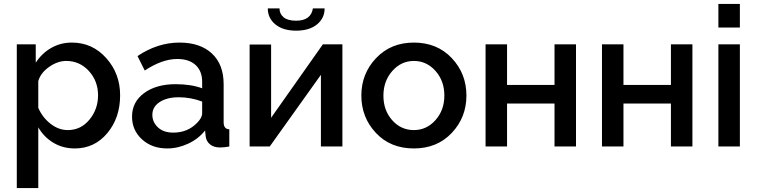

<svg xmlns="http://www.w3.org/2000/svg" viewBox="-20 -750 3874 983"><path d="M176 -98V213H66V-523H163V-429Q194 -477 242 -504.5Q290 -532 348 -532Q453 -532 524 -452.5Q595 -373 595 -262Q595 -147 529.5 -68.5Q464 10 363 10Q302 10 253.5 -19Q205 -48 176 -98ZM482 -262Q482 -335 435 -386.5Q388 -438 319 -438Q275 -438 231.5 -407.5Q188 -377 176 -335V-198Q197 -149 238.5 -116.5Q280 -84 327 -84Q394 -84 438 -137.5Q482 -191 482 -262Z M656 -153Q656 -228 718 -273.5Q780 -319 879 -319Q958 -319 1015 -298V-331Q1015 -386 981.5 -417Q948 -448 887 -448Q811 -448 721 -389L684 -463Q787 -532 899 -532Q1005 -532 1065 -476Q1125 -420 1125 -319V-124Q1125 -89 1154 -88V0Q1128 5 1107 5Q1074 5 1055 -11Q1036 -27 1033 -52L1030 -82Q996 -39 943.5 -14.5Q891 10 836 10Q758 10 707 -36.5Q656 -83 656 -153ZM989 -121Q1015 -147 1015 -170V-230Q957 -252 895 -252Q835 -252 797.5 -227.5Q760 -203 760 -162Q760 -125 788.5 -98Q817 -71 867 -71Q941 -71 989 -121Z M1496 -593Q1429 -593 1390 -625Q1351 -657 1351 -707H1411Q1411 -679 1432 -661.5Q1453 -644 1496 -644Q1572 -644 1582 -707H1642Q1642 -657 1603 -625Q1564 -593 1496 -593ZM1258 0V-522H1368V-147L1633 -523H1733V0H1623V-367L1361 0Z M2099 -532Q2218 -532 2293 -452.5Q2368 -373 2368 -261Q2368 -149 2293 -69.5Q2218 10 2099 10Q1979 10 1904.5 -69.5Q1830 -149 1830 -261Q1830 -373 1905.5 -452.5Q1981 -532 2099 -532ZM2099 -84Q2164 -84 2209.5 -135Q2255 -186 2255 -261Q2255 -336 2209.5 -387Q2164 -438 2099 -438Q2034 -438 1988.5 -386.5Q1943 -335 1943 -260Q1943 -185 1988 -134.5Q2033 -84 2099 -84Z M2466 0V-523H2576V-315H2819V-523H2929V0H2819V-220H2576V0Z M3062 0V-523H3172V-315H3415V-523H3525V0H3415V-220H3172V0Z M3658 -609V-730H3768V-609ZM3658 0V-523H3768V0Z"/></svg>

Font: Raleway-v4020 SemiBold
Style: Regular
Weight: 600
Designer: Matt McInerney, Pablo Impallari, Rodrigo Fuenzalida
Foundry: Matt McInerney, Pablo Impallari, Rodrigo Fuenzalida
Version: Version 4.020;PS 004.020;hotconv 1.0.88;makeotf.lib2.5.64775